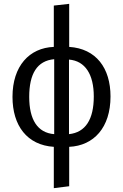

<svg xmlns="http://www.w3.org/2000/svg" viewBox="-20 -767 640 999"><path d="M555 -265C555 -413 480 -514 340 -523V-747L260 -738V-523C133 -518 45 -424 45 -263C45 -113 121 -12 260 -3V212L340 202V-3C468 -9 555 -103 555 -265ZM132 -263C132 -383 173 -451 262 -459V-69C174 -76 132 -146 132 -263ZM339 -69V-457C424 -450 468 -379 468 -265C468 -146 425 -78 339 -69Z"/></svg>

Font: FiraMono Nerd Font
Style: Regular
Weight: 400
Designer: Carrois Corporate & Edenspiekermann AG
Foundry: Carrois Corporate GbR & Edenspiekermann AG
Version: Version 003.206;Nerd Fonts 3.3.0